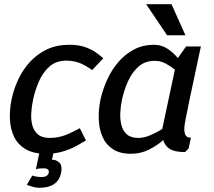

<svg xmlns="http://www.w3.org/2000/svg" viewBox="-20 -720 1015 909"><path d="M197 8Q138 8 101 -14Q64 -36 46.5 -73Q29 -110 27 -156Q25 -202 35 -250Q45 -298 66.5 -344Q88 -390 122 -427Q156 -464 202 -486Q248 -508 308 -508Q352 -508 383 -497Q414 -486 435 -471Q456 -456 469 -444L416 -388Q397 -403 366 -418Q335 -433 291 -433Q244 -432 213 -404Q182 -376 164 -334Q146 -292 137 -250Q130 -218 128 -186Q126 -154 133 -127Q140 -100 159.5 -83.5Q179 -67 214 -67Q258 -67 295 -82.5Q332 -98 358 -113L387 -55Q369 -44 341.5 -29Q314 -14 278 -3Q242 8 198 8ZM187 77Q180 77 169.5 77.5Q159 78 150 81L167 0H234L226 36Q247 36 261.5 50.5Q276 65 269 100Q253 169 167 169Q149 169 133.5 164Q118 159 107 155L133 111Q151 118 178 118Q206 118 211 97Q214 77 187 77Z M713 -432Q666 -432 635 -404Q604 -376 585.5 -334Q567 -292 558 -250Q551 -218 549.5 -186Q548 -154 555 -127Q562 -100 581 -83.5Q600 -67 636 -67Q662 -67 692 -80Q722 -93 748 -109L808 -390Q789 -406 764.5 -419Q740 -432 713 -432ZM856 0Q807 0 783.5 -15Q760 -30 753 -57Q724 -31 685 -11.5Q646 8 599 8Q547 8 514 -14Q481 -36 465 -73Q449 -110 447.5 -156Q446 -202 456 -250Q467 -298 488 -344Q509 -390 541 -427Q573 -464 615 -486Q657 -508 709 -508Q745 -508 773.5 -489Q802 -470 822 -445L861 -500H931L916 -430L876 -242L867 -196Q859 -161 854.5 -131.5Q850 -102 856 -85Q862 -68 884 -68L873 -17ZM672 -700H792L858 -553H771Z"/></svg>

Font: Epunda Sans Medium
Style: Italic
Weight: 500
Italic angle: -12.0243°
Designer: Simon Atzbach
Foundry: typofactur
Version: Version 2.204; ttfautohint (v1.8.4.7-5d5b)